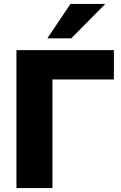

<svg xmlns="http://www.w3.org/2000/svg" viewBox="-20 -961 619 981"><path d="M64 0V-705H562V-555H248V0ZM222 -765 340 -941H518L344 -765Z"/></svg>

Font: Nunito Sans Black
Style: Regular
Weight: 900
Designer: Vernon Adams
Foundry: Vernon Adams
Version: Version 3.006; ttfautohint (v1.8.3)